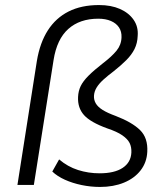

<svg xmlns="http://www.w3.org/2000/svg" viewBox="-20 -732 660 760"><path d="M376 8Q339 8 303 0.5Q267 -7 237 -20.5Q207 -34 187 -53L214 -101Q248 -72 289 -59Q330 -46 374 -46Q433 -46 465.5 -67.5Q498 -89 500 -128Q501 -150 493 -166Q485 -182 464 -196.5Q443 -211 404 -224Q338 -248 312.5 -276.5Q287 -305 289 -348Q290 -372 299.5 -391.5Q309 -411 330.5 -432.5Q352 -454 388 -482Q422 -508 441 -531Q460 -554 461 -584Q462 -607 451 -623.5Q440 -640 419 -649Q398 -658 369 -658Q296 -658 250.5 -617.5Q205 -577 192 -494L114 0H49L126 -491Q138 -563 169.5 -612Q201 -661 251.5 -686.5Q302 -712 372 -712Q420 -712 455 -696.5Q490 -681 509 -653.5Q528 -626 525 -590Q524 -561 512.5 -538Q501 -515 480 -494Q459 -473 430 -450Q406 -432 389 -416.5Q372 -401 362.5 -385.5Q353 -370 352 -353Q351 -337 359 -323Q367 -309 386 -297Q405 -285 438 -273Q503 -248 534.5 -217Q566 -186 563 -131Q561 -89 536.5 -57.5Q512 -26 470.5 -9Q429 8 376 8Z"/></svg>

Font: Nunito Sans 10pt Light
Style: Italic
Weight: 300
Italic angle: -9°
Designer: Vernon Adams
Foundry: Vernon Adams
Version: Version 3.101;gftools[0.9.27]